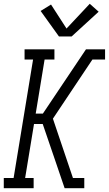

<svg xmlns="http://www.w3.org/2000/svg" viewBox="-31 -996 576 1016"><path d="M-11 0V-54H41L144 -681H99V-735H257V-681H205L158 -395H196L424 -735H525V-681H458L249 -368L355 -54H415V0H311L262 -144L195 -340H149L102 -54H147V0ZM281 -803 184 -938 239 -972 321 -845 444 -976 491 -934 348 -803Z"/></svg>

Font: Iosevka QP Light
Style: Italic
Weight: 300
Italic angle: -9°
Designer: Belleve Invis
Foundry: Belleve Invis
Version: Version 20.0.0; ttfautohint (v1.8.4)